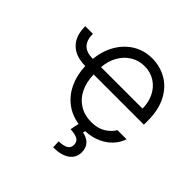

<svg xmlns="http://www.w3.org/2000/svg" viewBox="-188 -702 1064 1064"><g transform="rotate(45 344.0 -169.5)"><path d="M185.5 -302.7Q192.9 -372.1 224.1 -425.3Q255.4 -478.5 305.2 -508.3Q355 -538.1 417 -538.1Q477.1 -538.1 528.8 -509.3Q580.6 -480.5 612.1 -421.4Q643.6 -362.3 643.6 -276.4V-245.1H250Q251.5 -185.5 273.4 -141.4Q295.4 -97.2 335 -73Q374.5 -48.8 426.8 -48.8Q477.1 -48.8 511 -69.8Q544.9 -90.8 561.5 -120.1H632.8Q621.6 -84.5 594.7 -55.7Q567.9 -26.9 528.1 -9.3Q488.3 8.3 439 10.3L436.5 24.4Q468.8 29.8 488.8 50.3Q508.8 70.8 508.8 106.4Q508.8 149.4 474.6 174.3Q440.4 199.2 377 199.2L375 154.3Q411.1 153.3 430.2 142.6Q449.2 131.8 449.2 108.4Q449.2 83.5 431.6 72.8Q414.1 62 374 59.6L384.8 7.8Q325.2 -1.5 281 -35.4Q236.8 -69.3 211.7 -123.3Q186.5 -177.2 184.1 -245.1Q106.4 -246.1 66.9 -286.9Q27.3 -327.6 28.3 -401.4H87.9Q87.9 -352.5 111.3 -327.9Q134.8 -303.2 185.5 -302.7ZM575.2 -302.7Q575.2 -352.1 555.2 -392.1Q535.2 -432.1 499.3 -454.8Q463.4 -477.5 418 -477.5Q371.1 -477.5 334 -454.1Q296.9 -430.7 275.1 -390.6Q253.4 -350.6 250.5 -302.7Z"/></g></svg>

Font: Pretendard Light
Style: Regular
Weight: 300
Designer: Base glyphs from Inter by Rasmus Andersson; Hangeul glyphs from Noto Sans CJK(Source Han Sans) by Jang Soo-young and Kan
Foundry: Kil Hyung-jin
Version: Version 1.309